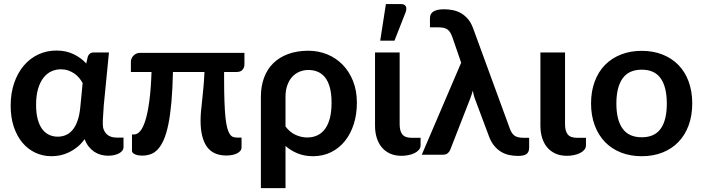

<svg xmlns="http://www.w3.org/2000/svg" viewBox="-20 -776 3526 963"><path d="M394.5 -359Q387.5 -372.5 377 -385.2Q366.5 -398 352.5 -407.5Q338.5 -417 321.5 -422.8Q304.5 -428.5 285 -428.5Q261 -428.5 238.5 -418.5Q216 -408.5 198.8 -387Q181.5 -365.5 171.2 -331.5Q161 -297.5 161 -249.5Q161 -206 169.8 -175.5Q178.5 -145 193.5 -126.2Q208.5 -107.5 228 -99Q247.5 -90.5 269.5 -90.5Q291 -90.5 310 -98.5Q329 -106.5 343.8 -124Q358.5 -141.5 368.5 -169.2Q378.5 -197 382.5 -236ZM599.5 -86V-37Q599.5 -29 594.2 -21.5Q589 -14 579 -8Q569 -2 554.5 1.5Q540 5 522 5Q503 5 485.2 0Q467.5 -5 452.2 -15.2Q437 -25.5 424.8 -41Q412.5 -56.5 404.5 -78Q387.5 -54.5 367.2 -38.2Q347 -22 325.5 -11.8Q304 -1.5 281.8 3Q259.5 7.5 238.5 7.5Q195 7.5 157.5 -10Q120 -27.5 92.5 -60.2Q65 -93 49.2 -140Q33.5 -187 33.5 -246Q33.5 -308.5 51 -359.5Q68.5 -410.5 99.2 -446.8Q130 -483 172 -502.8Q214 -522.5 263 -522.5Q311.5 -522.5 349.2 -504.2Q387 -486 412.5 -457.5L420 -490.5Q427.5 -513 451 -513H526.5L500.5 -248Q499.5 -224 497.5 -200.2Q495.5 -176.5 495.5 -155Q495.5 -137 501 -124Q506.5 -111 515.8 -102.5Q525 -94 537.2 -90Q549.5 -86 563 -86Z M1206 -453Q1206 -437 1196.2 -426Q1186.5 -415 1167.5 -415H1104V-383.5Q1104 -316 1105.8 -267.5Q1107.5 -219 1111 -186Q1114.5 -153 1120 -133.2Q1125.5 -113.5 1132.8 -103Q1140 -92.5 1149 -89.2Q1158 -86 1169 -86H1191.5V-37Q1191.5 -27 1185.5 -19.5Q1179.5 -12 1169 -6.8Q1158.5 -1.5 1144.8 1.2Q1131 4 1115.5 4Q1049 4 1017.5 -40.5Q986 -85 986 -171Q986 -193.5 988.2 -218Q990.5 -242.5 993.8 -271.8Q997 -301 1000.2 -336Q1003.5 -371 1005.5 -415H847.5Q845.5 -329 839.8 -264.2Q834 -199.5 824.5 -153Q815 -106.5 801.8 -76Q788.5 -45.5 772 -27.5Q755.5 -9.5 735.5 -2.5Q715.5 4.5 692 4.5Q684.5 4.5 675.8 3.2Q667 2 659.5 -1Q652 -4 647 -8.5Q642 -13 642 -19V-101.5H652.5Q668.5 -101.5 683 -118.2Q697.5 -135 709.2 -172.2Q721 -209.5 729 -269.2Q737 -329 740 -415H636.5V-467Q636.5 -474 639.5 -481.8Q642.5 -489.5 648.5 -496Q654.5 -502.5 663.2 -506.8Q672 -511 683 -511H1206Z M1412 -141.5Q1434.5 -112 1463.2 -99.2Q1492 -86.5 1521 -86.5Q1549 -86.5 1571.5 -97Q1594 -107.5 1610 -129Q1626 -150.5 1634.5 -183.2Q1643 -216 1643 -260.5Q1643 -305.5 1634.5 -336.8Q1626 -368 1610.5 -387.5Q1595 -407 1573.8 -416Q1552.5 -425 1526.5 -425Q1503 -425 1482 -416.2Q1461 -407.5 1445.5 -390.5Q1430 -373.5 1421 -348.2Q1412 -323 1412 -290.5ZM1288.5 -290.5Q1288.5 -343 1304.2 -385.8Q1320 -428.5 1350.2 -458.5Q1380.5 -488.5 1425 -505Q1469.5 -521.5 1526.5 -521.5Q1576 -521.5 1620.2 -503.8Q1664.5 -486 1697.8 -452.2Q1731 -418.5 1750.5 -370.2Q1770 -322 1770 -260.5Q1770 -203 1754.5 -154Q1739 -105 1710.2 -69Q1681.5 -33 1640.8 -12.8Q1600 7.5 1549.5 7.5Q1508.5 7.5 1473.8 -6.2Q1439 -20 1412 -44V167.5H1288.5Z M1861 -513H1984.5V-152Q1984.5 -119 1998 -102Q2011.5 -85 2043 -85H2089.5V-47.5Q2089.5 -34.5 2081.2 -24.8Q2073 -15 2059.5 -8.2Q2046 -1.5 2028.8 2Q2011.5 5.5 1994 5.5Q1961 5.5 1936.2 -5.8Q1911.5 -17 1894.8 -37.2Q1878 -57.5 1869.5 -85Q1861 -112.5 1861 -145ZM1887 -572 1915.5 -755.5H1991.5Q2009 -755.5 2015 -744.8Q2021 -734 2015 -716L1958.5 -572Z M2634 -85V-36Q2634 -23 2630 -14.8Q2626 -6.5 2618.8 -2Q2611.5 2.5 2601 4.2Q2590.5 6 2577.5 6Q2555.5 6 2534 1.5Q2512.5 -3 2493 -14.8Q2473.5 -26.5 2457.2 -46.8Q2441 -67 2430 -99L2363.5 -276.5Q2358.5 -289.5 2355.8 -300.5Q2353 -311.5 2351.5 -321.5Q2348.5 -311 2345 -300.2Q2341.5 -289.5 2337 -278L2237.5 -23Q2233.5 -14 2225 -7Q2216.5 0 2201.5 0H2095.5L2293 -461.5L2249.5 -588Q2244 -603.5 2238 -613.2Q2232 -623 2223.5 -628.8Q2215 -634.5 2203.2 -636.8Q2191.5 -639 2175 -639H2136.5V-684.5Q2136.5 -694 2139.8 -702.2Q2143 -710.5 2151.2 -716.5Q2159.5 -722.5 2173 -726Q2186.5 -729.5 2207 -729.5Q2228 -729.5 2249.5 -725.5Q2271 -721.5 2290.5 -710.8Q2310 -700 2326.2 -681.5Q2342.5 -663 2353 -634L2536 -134Q2544.5 -108.5 2559.2 -96.8Q2574 -85 2603 -85Z M2690.5 -513H2814V-152Q2814 -119 2827.5 -102Q2841 -85 2872.5 -85H2919V-47.5Q2919 -34.5 2910.8 -24.8Q2902.5 -15 2889 -8.2Q2875.5 -1.5 2858.2 2Q2841 5.5 2823.5 5.5Q2790.5 5.5 2765.8 -5.8Q2741 -17 2724.2 -37.2Q2707.5 -57.5 2699 -85Q2690.5 -112.5 2690.5 -145Z M3199 -521Q3256 -521 3302.8 -502.5Q3349.5 -484 3382.8 -450Q3416 -416 3434 -367Q3452 -318 3452 -257.5Q3452 -196.5 3434 -147.5Q3416 -98.5 3382.8 -64Q3349.5 -29.5 3302.8 -11Q3256 7.5 3199 7.5Q3141.5 7.5 3094.5 -11Q3047.5 -29.5 3014.2 -64Q2981 -98.5 2962.8 -147.5Q2944.5 -196.5 2944.5 -257.5Q2944.5 -318 2962.8 -367Q2981 -416 3014.2 -450Q3047.5 -484 3094.5 -502.5Q3141.5 -521 3199 -521ZM3199 -87.5Q3263 -87.5 3293.8 -130.5Q3324.5 -173.5 3324.5 -256.5Q3324.5 -339.5 3293.8 -383Q3263 -426.5 3199 -426.5Q3134 -426.5 3102.8 -382.8Q3071.5 -339 3071.5 -256.5Q3071.5 -174 3102.8 -130.8Q3134 -87.5 3199 -87.5Z"/></svg>

Font: Lato 2
Style: Bold
Weight: 700
Designer: Lukasz Dziedzic with Adam Twardoch and Botio Nikoltchev
Foundry: tyPoland Lukasz Dziedzic
Version: Version 2.015; 2015-08-06; http://www.latofonts.com/